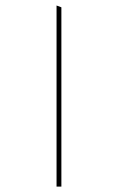

<svg xmlns="http://www.w3.org/2000/svg" viewBox="-20 -672 427 696"><path d="M202.5 -645.5 185 -652V4.5H202.5Z"/></svg>

Font: Anek Devanagari Thin
Style: Regular
Weight: 250
Designer: Kailash Malviya (Devanagari) & Yesha Goshar (Latin)
Foundry: Ek Type
Version: Version 1.003